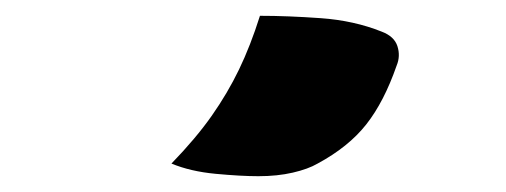

<svg xmlns="http://www.w3.org/2000/svg" viewBox="-20 -834 640 243"><path d="M309 -814Q344 -814 386 -811Q428 -808 463 -794Q479 -788 483 -775.5Q487 -763 482 -751Q466 -705 443.5 -676.5Q421 -648 382 -627Q370 -620 350.5 -615.5Q331 -611 307 -611Q285 -611 253 -614Q221 -617 197 -627Q228 -659 248 -687.5Q268 -716 282.5 -746Q297 -776 309 -814Z"/></svg>

Font: Recursive Mn Csl St XBk
Style: Regular
Weight: 1000
Monospace: yes
Version: Version 1.079;hotconv 1.0.112;makeotfexe 2.5.65598; ttfautoh